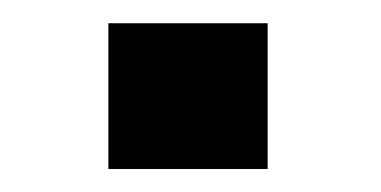

<svg xmlns="http://www.w3.org/2000/svg" viewBox="-20 -422 329 166"><path d="M211.4 -401.9V-275.9H73.7V-401.9Z"/></svg>

Font: Ufes Sans
Style: Bold
Weight: 700
Designer: Ricardo Esteves & Filipe Motta
Foundry: ProDesignUfes - Ricardo Esteves, Filipe Motta (This is a derivative work, based on Roboto family, by Christian Robertson
Version: Version 2.0